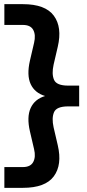

<svg xmlns="http://www.w3.org/2000/svg" viewBox="-20 -760 421 924"><path d="M258 -61Q280 33 239 88.5Q198 144 90 144H1V44H90Q127 44 140 19.5Q153 -5 144 -42L124 -128Q108 -197 127.5 -240Q147 -283 197 -298Q147 -313 127.5 -355.5Q108 -398 124 -468L144 -554Q153 -592 140 -616Q127 -640 90 -640H1V-740H90Q198 -740 239 -684.5Q280 -629 258 -535L238 -449Q228 -404 240 -376Q252 -348 308 -348H361V-248H308Q252 -248 240 -220Q228 -192 238 -147Z"/></svg>

Font: Inria Sans
Style: Bold
Weight: 700
Designer: Black Foundry Team
Foundry: Black Foundry
Version: Version 1.2; ttfautohint (v1.8.3)